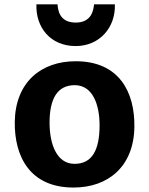

<svg xmlns="http://www.w3.org/2000/svg" viewBox="-20 -842 676 870"><path d="M46.9 -290C44.9 -131.3 116.7 7.8 313 7.8C470.7 7.8 586.4 -87.9 588.9 -266.6C591.3 -425.3 519.5 -564.5 323.2 -564.5C165 -564.5 49.8 -468.8 46.9 -290ZM316.4 -99.6C236.8 -100.6 204.6 -189 204.6 -286.1C204.6 -394 239.3 -456.5 319.8 -456.1C399.9 -455.1 431.2 -368.7 431.2 -273.9C431.2 -162.1 397 -98.6 316.4 -99.6ZM322.8 -633.3C432.6 -633.3 504.4 -719.2 500.5 -822.3H406.2C403.8 -800.8 397.9 -739.7 323.2 -739.7C246.6 -739.7 242.7 -800.3 240.7 -822.3H145C141.1 -719.2 207.5 -633.3 322.8 -633.3Z"/></svg>

Font: Merriweather Sans
Style: Bold
Weight: 700
Designer: Eben Sorkin ( eben@eyebytes.com )
Foundry: Eben Sorkin
Version: Version 1.003